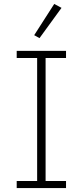

<svg xmlns="http://www.w3.org/2000/svg" viewBox="-20 -957 421 977"><path d="M316 0H65V-36H169V-662H65V-698H316V-662H212V-36H316ZM293 -917 181 -763 154 -778 256 -937Z"/></svg>

Font: Anuphan ExtraLight
Style: Regular
Weight: 200
Designer: Cadson Demak
Version: Version 3.001